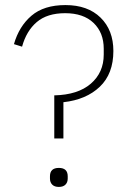

<svg xmlns="http://www.w3.org/2000/svg" viewBox="-20 -730 502 757"><path d="M194 -184V-354Q287 -356 338 -400Q389 -444 389 -515V-538Q389 -601 349 -639.5Q309 -678 237 -678Q166 -678 125 -643Q84 -608 67 -546L35 -556Q55 -626 104 -668Q153 -710 238 -710Q326 -710 376.5 -660.5Q427 -611 427 -529Q427 -439 373.5 -388Q320 -337 230 -327V-184ZM212 7Q195 7 186 -2Q177 -11 177 -26V-35Q177 -68 212 -68Q247 -68 247 -35V-26Q247 -11 238 -2Q229 7 212 7Z"/></svg>

Font: IBM Plex Sans Thai ExtLt
Style: Regular
Weight: 200
Designer: Mike Abbink, Paul van der Laan, Pieter van Rosmalen, Ben Mitchell, Mark Frömberg
Foundry: Bold Monday
Version: Version 1.2